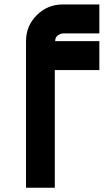

<svg xmlns="http://www.w3.org/2000/svg" viewBox="-20 -687 504 873"><path d="M229.2 -368.3V166.7H98.3V-500Q98.3 -569.2 147.1 -617.9Q195.8 -666.7 265 -666.7H431.7V-535H265Q251.7 -533.3 241.2 -524.6Q230.8 -515.8 230.8 -500H431.7V-368.3Z"/></svg>

Font: 0xA000-Squareish
Style: Squareish-Bold
Weight: 700
Version: Version 0.1